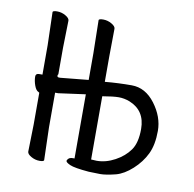

<svg xmlns="http://www.w3.org/2000/svg" viewBox="-62 -542 624 616"><g transform="rotate(10 250.0 -234.0)"><path d="M123 -271 214 -280V-367L212 -474Q212 -479 226.5 -479Q241 -479 254 -471.5Q267 -464 267 -456L266 -367V-283Q310 -287 353 -287Q398 -287 429.5 -245Q461 -203 461 -157.5Q461 -112 446.5 -82Q432 -52 405.5 -28Q379 -4 353 3Q321 11 303 11L265 10Q218 6 203.5 -0.5Q189 -7 189 -12Q189 -15 193.5 -19.5Q198 -24 208 -24H213V-233L125 -221H120H115V-108L118 -2Q118 3 103.5 3Q89 3 76 -4.5Q63 -12 63 -20L65 -108V-212L62 -214Q54 -217 48.5 -232Q43 -247 43 -261Q43 -271 54 -271H60H65V-367L62 -474Q62 -479 76.5 -479Q91 -479 104 -471.5Q117 -464 117 -456L115 -367V-281Q113 -279 113 -276Q113 -271 119 -271ZM284 -29Q314 -29 343.5 -45Q373 -61 390 -85Q407 -109 407 -154Q407 -214 355 -235Q337 -242 319 -242Q301 -242 266 -236V-30Q284 -29 284 -29Z"/></g></svg>

Font: Moon Stars Kai HW Light
Style: Regular
Weight: 300
Designer: GuiWonder
Version: Version 1.101